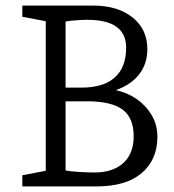

<svg xmlns="http://www.w3.org/2000/svg" viewBox="-20 -668 625 688"><path d="M60 0V-40L144 -56V-592L60 -608V-648H314Q402 -648 455 -605.5Q508 -563 508 -492Q508 -439 478.5 -401.5Q449 -364 395 -345Q437 -336 470.5 -312.5Q504 -289 524 -254.5Q544 -220 544 -178Q544 -96 488 -48Q432 0 325 0ZM319 -50Q384 -50 421.5 -83.5Q459 -117 459 -180Q459 -246 419 -275.5Q379 -305 292 -305H215V-57Q232 -54 261.5 -52Q291 -50 319 -50ZM215 -354H271Q351 -354 391.5 -390.5Q432 -427 432 -497Q432 -597 293 -597Q277 -597 255.5 -595.5Q234 -594 215 -591Z"/></svg>

Font: Faustina Light Light
Style: Regular
Weight: 300
Version: Version 1.200